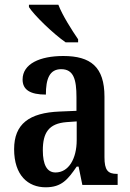

<svg xmlns="http://www.w3.org/2000/svg" viewBox="-20 -786 551 816"><path d="M259 -606H312V-619C286 -657 245 -721 228 -766H103V-756C125 -721 207 -642 259 -606ZM174 10C242 10 268 -23 306 -78H314L330 0H480V-47H477C438 -47 424 -63 424 -118V-375C424 -502 365 -548 249 -548C150 -548 76 -515 76 -448C76 -404 109 -384 175 -384C175 -450 190 -492 240 -492C293 -492 305 -448 305 -373V-315L234 -312C104 -307 40 -259 40 -152C40 -41 99 10 174 10ZM216 -53C179 -53 162 -87 162 -147C162 -222 187 -261 263 -267L306 -270V-191C306 -110 271 -53 216 -53Z"/></svg>

Font: Noto Serif Sinhala Condensed SemiBold
Style: Regular
Weight: 600
Width: 3
Designer: Jelle Bosma - Monotype Design Team
Foundry: Monotype Imaging Inc.
Version: Version 2.007